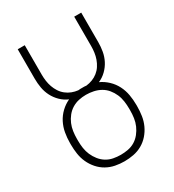

<svg xmlns="http://www.w3.org/2000/svg" viewBox="-180 -838 859 948"><g transform="rotate(-30 250.0 -363.5)"><path d="M250 8Q224 8 198 3Q172 -2 149 -15Q126 -28 108.5 -48Q91 -68 80 -92Q69 -116 65 -142.5Q61 -169 61 -195V-206Q61 -234 66 -262.5Q71 -291 84 -316.5Q97 -342 118 -362Q139 -382 165 -394Q141 -404 121.5 -423Q102 -442 90 -465.5Q78 -489 73.5 -515Q69 -541 69 -567V-735H109V-567Q109 -549 111.5 -531Q114 -513 120 -496Q126 -479 136 -463.5Q146 -448 160.5 -436.5Q175 -425 192 -418.5Q209 -412 227 -410Q233 -411 238.5 -411Q244 -411 250 -411Q256 -411 261.5 -411Q267 -411 273 -410Q291 -412 308 -418.5Q325 -425 339.5 -436.5Q354 -448 364 -463.5Q374 -479 380 -496Q386 -513 388.5 -531Q391 -549 391 -567V-735H431V-567Q431 -541 426.5 -515Q422 -489 410 -465.5Q398 -442 378.5 -423Q359 -404 335 -394Q361 -382 382 -362Q403 -342 416 -316.5Q429 -291 434 -262.5Q439 -234 439 -206V-195Q439 -169 435 -142.5Q431 -116 420 -92Q409 -68 391.5 -48Q374 -28 351 -15Q328 -2 302 3Q276 8 250 8ZM250 -29Q271 -29 292 -33Q313 -37 331 -48Q349 -59 362.5 -76Q376 -93 384.5 -112.5Q393 -132 396 -153Q399 -174 399 -195V-206Q399 -227 396 -248.5Q393 -270 384.5 -289.5Q376 -309 362.5 -325.5Q349 -342 330.5 -352.5Q312 -363 290.5 -367.5Q269 -372 248 -372Q227 -372 206.5 -367.5Q186 -363 168 -352Q150 -341 136.5 -324Q123 -307 115 -288Q107 -269 104 -248Q101 -227 101 -206V-195Q101 -174 104 -153Q107 -132 115.5 -112.5Q124 -93 137.5 -76Q151 -59 169 -48Q187 -37 208 -33Q229 -29 250 -29Z"/></g></svg>

Font: Zed Sans Extralight
Style: Regular
Weight: 200
Designer: Belleve Invis
Foundry: Belleve Invis
Version: Version 1.0.0; ttfautohint (v1.8.4)